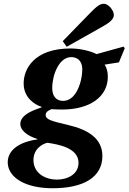

<svg xmlns="http://www.w3.org/2000/svg" viewBox="-20 -760 684 1022"><path d="M314 -541 335 -511 518 -614C554 -634 586 -654 586 -680C586 -705 557 -740 533 -740C513 -740 496 -728 459 -690ZM21 105C23 186 116 242 260 242C421 242 525 186 525 70C525 -23 448 -70 345 -94C251 -116 224 -124 223 -147C223 -164 238 -173 255 -179C280 -177 295 -177 315 -177C456 -178 554 -243 554 -352C554 -379 547 -401 537 -416L613 -428L644 -503L638 -512L494 -472C461 -489 406 -502 355 -502C160 -502 104 -390 106 -313C107 -243 160 -204 202 -191V-189C191 -185 172 -178 162 -174C121 -157 88 -134 88 -100C88 -68 122 -38 179 -20V-18C110 -9 21 24 21 105ZM158 93C158 29 210 4 233 0C292 9 396 27 398 105C399 169 337 196 284 196C220 196 159 162 158 93ZM258 -291C258 -361 294 -456 359 -456C385 -456 416 -443 418 -395C418 -349 406 -304 387 -271C369 -240 344 -223 316 -223C276 -223 258 -252 258 -291Z"/></svg>

Font: Heuristica
Style: Bold Italic
Weight: 700
Italic angle: -13°
Version: Version 1.0.1